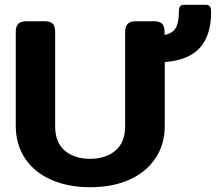

<svg xmlns="http://www.w3.org/2000/svg" viewBox="-20 -769 905 804"><path d="M46 -243V-636Q46 -658 56.5 -669Q67 -680 91 -680H166Q191 -680 201 -669.5Q211 -659 211 -636V-240Q211 -173 251 -138.5Q291 -104 358 -104Q423 -104 463.5 -138.5Q504 -173 504 -240V-636Q504 -658 514.5 -669Q525 -680 549 -680H624Q649 -680 659 -669.5Q669 -659 669 -636V-623Q702 -629 715.5 -651Q729 -673 729 -718Q729 -736 734 -742.5Q739 -749 752 -749H839Q853 -749 858.5 -742.5Q864 -736 864 -718Q864 -622 817.5 -569.5Q771 -517 670 -509V-243Q670 -164 630.5 -105.5Q591 -47 520.5 -16Q450 15 358 15Q266 15 195 -16Q124 -47 85 -105.5Q46 -164 46 -243Z"/></svg>

Font: Mitr Medium
Style: Regular
Weight: 500
Designer: Thanarat Vachiruckul
Foundry: Cadson Demak
Version: Version 1.002